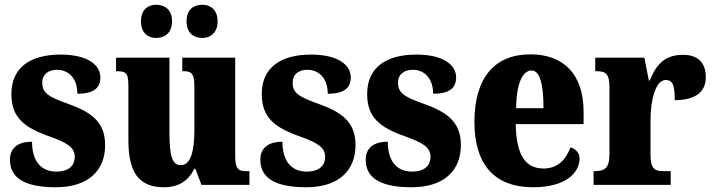

<svg xmlns="http://www.w3.org/2000/svg" viewBox="-20 -779 3008 809"><path d="M215 10C353 10 423 -61 423 -168C423 -270 358 -309 263 -343C180 -372 158 -390 158 -431C158 -466 184 -485 220 -485C268 -485 306 -450 306 -384C373 -384 403 -407 403 -453C403 -501 356 -549 235 -549C110 -549 28 -496 28 -383C28 -284 81 -242 189 -204C261 -178 295 -159 295 -118C295 -85 274 -56 217 -56C158 -56 115 -94 115 -182C64 -182 22 -162 22 -106C22 -41 66 10 215 10Z M833 -619C863 -619 897 -638 897 -689C897 -741 863 -759 833 -759C798 -759 766 -741 766 -689C766 -638 798 -619 833 -619ZM638 -619C671 -619 705 -638 705 -689C705 -741 671 -759 638 -759C606 -759 574 -741 574 -689C574 -638 606 -619 638 -619ZM671 10C734 10 774 -18 799 -68H803L829 0H1031V-58H1020C990 -58 971 -61 971 -119V-536H748V-479H751C782 -479 799 -474 799 -418V-232C799 -140 783 -83 742 -83C702 -83 694 -131 694 -226V-536H469V-479H473C518 -479 521 -464 521 -407V-188C521 -55 563 10 671 10Z M1270 10C1408 10 1478 -61 1478 -168C1478 -270 1413 -309 1318 -343C1235 -372 1213 -390 1213 -431C1213 -466 1239 -485 1275 -485C1323 -485 1361 -450 1361 -384C1428 -384 1458 -407 1458 -453C1458 -501 1411 -549 1290 -549C1165 -549 1083 -496 1083 -383C1083 -284 1136 -242 1244 -204C1316 -178 1350 -159 1350 -118C1350 -85 1329 -56 1272 -56C1213 -56 1170 -94 1170 -182C1119 -182 1077 -162 1077 -106C1077 -41 1121 10 1270 10Z M1714 10C1852 10 1922 -61 1922 -168C1922 -270 1857 -309 1762 -343C1679 -372 1657 -390 1657 -431C1657 -466 1683 -485 1719 -485C1767 -485 1805 -450 1805 -384C1872 -384 1902 -407 1902 -453C1902 -501 1855 -549 1734 -549C1609 -549 1527 -496 1527 -383C1527 -284 1580 -242 1688 -204C1760 -178 1794 -159 1794 -118C1794 -85 1773 -56 1716 -56C1657 -56 1614 -94 1614 -182C1563 -182 1521 -162 1521 -106C1521 -41 1565 10 1714 10Z M2226 10C2368 10 2422 -54 2422 -111C2422 -135 2405 -152 2384 -158C2364 -107 2331 -69 2270 -69C2194 -69 2155 -126 2153 -256H2439V-308C2439 -467 2354 -550 2215 -550C2065 -550 1979 -453 1979 -265C1979 -91 2059 10 2226 10ZM2270 -323H2155C2155 -426 2182 -482 2220 -482C2255 -482 2270 -423 2270 -323Z M2481 0H2806V-58H2774C2741 -58 2721 -66 2721 -125V-277C2721 -358 2743 -442 2785 -442C2818 -442 2823 -412 2823 -357C2901 -357 2954 -385 2954 -454C2954 -508 2927 -548 2858 -548C2789 -548 2748 -516 2718 -440H2714L2695 -536H2488V-479H2492C2531 -479 2548 -470 2548 -411V-130C2548 -67 2525 -58 2485 -58H2481Z"/></svg>

Font: Noto Serif Devanagari Condensed Black
Style: Regular
Weight: 900
Width: 3
Designer: Universal Thirst, Indian Type Foundry and the Monotype Design Team
Foundry: Monotype Imaging Inc.
Version: Version 2.004